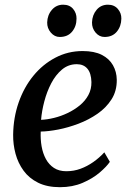

<svg xmlns="http://www.w3.org/2000/svg" viewBox="-20 -787 550 818"><path d="M448 -97.5Q434.5 -77.5 404.8 -52Q375 -26.5 332 -8Q289 10.5 235.5 10.5Q181 10.5 142.5 -8.5Q104 -27.5 80.5 -59.8Q57 -92 46.2 -131.8Q35.5 -171.5 36 -213Q37 -286 59.5 -350.5Q82 -415 122 -464Q162 -513 215.8 -541.2Q269.5 -569.5 332 -569.5Q382 -569.5 413.8 -553.2Q445.5 -537 461.2 -509.2Q477 -481.5 477.5 -447Q478 -399.5 455.2 -363.8Q432.5 -328 395.2 -302.2Q358 -276.5 314.5 -260Q271 -243.5 228.5 -235.2Q186 -227 153.5 -226.5Q152 -194 157.2 -163.8Q162.5 -133.5 175.5 -109.5Q188.5 -85.5 210 -71.5Q231.5 -57.5 262.5 -57.5Q294.5 -57.5 323 -68Q351.5 -78.5 377.2 -96.5Q403 -114.5 424.5 -138ZM307 -513.5Q271.5 -513.5 244.2 -490.8Q217 -468 198.2 -432Q179.5 -396 168.8 -355Q158 -314 155 -276.5Q181 -277.5 210.5 -284.8Q240 -292 268.2 -305.5Q296.5 -319 319.8 -338Q343 -357 356.5 -382Q370 -407 369.5 -437.5Q368.5 -475.5 352.2 -494.5Q336 -513.5 307 -513.5ZM234.5 -629.5Q212.5 -629.5 196.5 -648.2Q180.5 -667 181 -691.5Q182 -723 201 -745Q220 -767 249 -767Q276.5 -767 291.5 -749Q306.5 -731 306 -707.5Q306 -675 287.2 -652.2Q268.5 -629.5 234.5 -629.5ZM425.5 -629.5Q403 -629.5 387.2 -648.2Q371.5 -667 372 -691.5Q373 -723 391.5 -745Q410 -767 440 -767Q466.5 -767 482 -749Q497.5 -731 497 -707.5Q496.5 -675 477.8 -652.2Q459 -629.5 425.5 -629.5Z"/></svg>

Font: Merriweather Light 18pt Medium
Style: Italic
Weight: 500
Italic angle: -7.8°
Version: Version 2.101